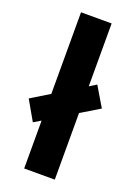

<svg xmlns="http://www.w3.org/2000/svg" viewBox="-158 -819 621 878"><g transform="rotate(20 153.0 -380.0)"><path d="M78 0V-233L43 -212L-12 -308L78 -363V-760H227V-454L261 -475L318 -379L227 -324V0Z"/></g></svg>

Font: Noto Sans
Style: Bold
Weight: 700
Designer: Monotype Design Team
Foundry: Monotype Imaging Inc.
Version: Version 2.000;GOOG;noto-source:20170915:90ef993387c0; ttfaut